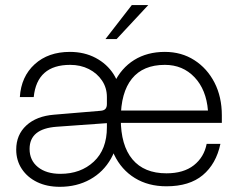

<svg xmlns="http://www.w3.org/2000/svg" viewBox="-20 -710 918 740"><path d="M551.5 -690.5H488L386.5 -559.5H429.5ZM392 -252Q392 -172 420 -113.8Q448 -55.5 499.8 -23.8Q551.5 8 621.5 8Q710 8 761.5 -35Q813 -78 829.5 -155.5H776.5Q766.5 -104 727 -73Q687.5 -42 621.5 -42Q535.5 -42 490.5 -95.8Q445.5 -149.5 445.5 -252Q445.5 -353.5 488.5 -406.8Q531.5 -460 615.5 -460Q684.5 -460 729.8 -412.2Q775 -364.5 781.5 -284H437V-236.5H835V-265.5Q835 -336.5 806.8 -391.5Q778.5 -446.5 729 -478.2Q679.5 -510 615.5 -510Q547.5 -510 497.2 -478.8Q447 -447.5 419.5 -389.5Q392 -331.5 392 -252ZM443 -137.5V-335Q443 -384.5 417.8 -424Q392.5 -463.5 348.8 -486.8Q305 -510 249.5 -510Q166 -510 113.8 -462.5Q61.5 -415 56.5 -336H110Q122.5 -460 250.5 -460Q290.5 -460 322.5 -443.8Q354.5 -427.5 373.2 -399.5Q392 -371.5 392 -336V-130ZM437 -219.5H392Q392 -134 341.5 -87Q291 -40 213 -40Q158.5 -40 126.2 -66Q94 -92 94 -136Q94 -214 198.5 -221.5L394 -235.5L392 -309Q392 -296.5 386.2 -290.2Q380.5 -284 367.5 -283L188.5 -268Q120.5 -262.5 81.5 -226.5Q42.5 -190.5 42.5 -133.5Q42.5 -91.5 64 -59Q85.5 -26.5 123.2 -8.2Q161 10 210.5 10Q276 10 327.2 -18.5Q378.5 -47 407.8 -98.8Q437 -150.5 437 -219.5Z"/></svg>

Font: Overused Grotesk Light
Style: Regular
Weight: 300
Designer: RandomMaerks
Version: Version 0.005